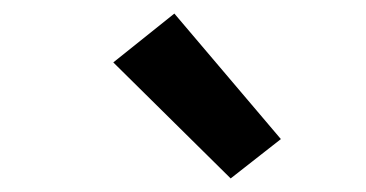

<svg xmlns="http://www.w3.org/2000/svg" viewBox="-20 -815 540 283"><path d="M320 -552 147 -723 237 -795 394 -610Z"/></svg>

Font: Iosevka SS04
Style: Bold Italic
Weight: 700
Italic angle: -9°
Monospace: yes
Designer: Belleve Invis
Foundry: Belleve Invis
Version: Version 19.0.0; ttfautohint (v1.8.4)